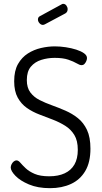

<svg xmlns="http://www.w3.org/2000/svg" viewBox="-20 -975 534 1002"><path d="M241 7Q177 7 131 -12.5Q85 -32 60.5 -57.5Q36 -83 36 -101Q36 -109 40.5 -118Q45 -127 52 -132.5Q59 -138 66 -138Q76 -138 86.5 -125.5Q97 -113 114.5 -96.5Q132 -80 161 -67.5Q190 -55 237 -55Q284 -55 317.5 -70.5Q351 -86 368.5 -116.5Q386 -147 386 -193Q386 -241 368 -270.5Q350 -300 320.5 -318.5Q291 -337 256 -350.5Q221 -364 185.5 -377.5Q150 -391 120.5 -411.5Q91 -432 72.5 -465.5Q54 -499 54 -551Q54 -606 74 -641Q94 -676 125.5 -696Q157 -716 194 -724.5Q231 -733 266 -733Q294 -733 323.5 -728.5Q353 -724 378 -716Q403 -708 418.5 -697Q434 -686 434 -672Q434 -665 430.5 -656.5Q427 -648 421 -641.5Q415 -635 405 -635Q396 -635 380 -644.5Q364 -654 336.5 -663.5Q309 -673 265 -673Q229 -673 195.5 -662.5Q162 -652 141 -627Q120 -602 120 -557Q120 -517 138.5 -492.5Q157 -468 186.5 -453Q216 -438 251 -425.5Q286 -413 321.5 -397.5Q357 -382 386.5 -358.5Q416 -335 434 -297Q452 -259 452 -199Q452 -128 425 -82.5Q398 -37 350.5 -15Q303 7 241 7ZM204 -845Q194 -845 186 -854Q178 -863 178 -873Q178 -886 189 -891L301 -952Q306 -955 309 -955Q320 -955 326.5 -946Q333 -937 333 -927Q333 -912 321 -905L214 -848Q212 -847 209 -846Q206 -845 204 -845Z"/></svg>

Font: Dosis ExtraLight
Style: Regular
Weight: 400
Version: Version 3.001; ttfautohint (v1.8.2)